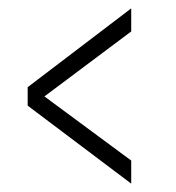

<svg xmlns="http://www.w3.org/2000/svg" viewBox="-20 -556 421 458"><path d="M293 -118 46 -304V-348L293 -536V-481L86 -326L293 -173Z"/></svg>

Font: Smooch Sans Thin Medium
Style: Regular
Weight: 500
Version: Version 1.010